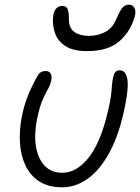

<svg xmlns="http://www.w3.org/2000/svg" viewBox="-20 -789 599 819"><path d="M246 10Q186 10 147 -15.5Q108 -41 88 -84.5Q68 -128 65 -181.5Q62 -235 73 -291Q82 -338 98.5 -379.5Q115 -421 140 -465Q151 -486 174 -486Q190 -486 196 -475.5Q202 -465 199 -448Q195 -427 184.5 -409Q174 -391 161.5 -362.5Q149 -334 138 -281Q125 -216 133.5 -164Q142 -112 170.5 -82Q199 -52 245 -52Q311 -52 364.5 -125Q418 -198 449 -354Q454 -382 455.5 -399Q457 -416 458 -430Q459 -444 463 -461Q466 -474 472 -481.5Q478 -489 492 -489Q515 -489 522.5 -454.5Q530 -420 514 -340Q490 -218 448 -140.5Q406 -63 354 -26.5Q302 10 246 10ZM351 -571Q294 -571 261.5 -591Q229 -611 216.5 -643Q204 -675 206 -711Q208 -741 219.5 -752.5Q231 -764 245 -764Q261 -764 267.5 -752.5Q274 -741 274 -706Q274 -669 297.5 -652.5Q321 -636 358 -636Q397 -636 428 -652Q459 -668 476 -707Q492 -745 503 -757Q514 -769 529 -769Q548 -769 554.5 -753Q561 -737 554 -716Q535 -652 487.5 -611.5Q440 -571 351 -571Z"/></svg>

Font: Shantell Sans Normal
Style: Italic
Weight: 300
Italic angle: -11.31°
Designer: Stephen Nixon, Anya Danilova, Shantell Martin
Foundry: Arrow Type
Version: Version 1.008;[a672d596b]